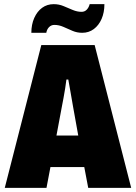

<svg xmlns="http://www.w3.org/2000/svg" viewBox="-20 -905 655 925"><path d="M3 0 179 -688H436L612 0H405L386 -100H223L204 0ZM252 -252H357L332 -391Q330 -401 327.5 -417Q325 -433 321.5 -451.5Q318 -470 315 -488.5Q312 -507 309 -522H300Q298 -503 294 -479.5Q290 -456 286 -433Q282 -410 278 -391ZM131 -747Q131 -787 145 -818.5Q159 -850 183 -867.5Q207 -885 239 -885Q264 -885 286.5 -875.5Q309 -866 330.5 -857Q352 -848 373 -848Q388 -848 398 -858.5Q408 -869 412 -885H483Q483 -845 469.5 -814Q456 -783 432 -765Q408 -747 376 -747Q351 -747 329 -756.5Q307 -766 285.5 -775.5Q264 -785 242 -785Q227 -785 216.5 -774.5Q206 -764 203 -747Z"/></svg>

Font: Archivo Condensed Black
Style: Regular
Weight: 900
Width: 3
Designer: Hector Gatti
Foundry: Omnibus-Type
Version: Version 2.001